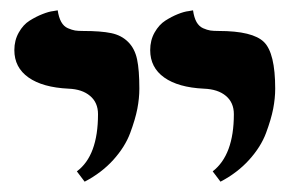

<svg xmlns="http://www.w3.org/2000/svg" viewBox="-20 -582 573 372"><path d="M144 -230 128.9 -250Q169.9 -280.3 169.9 -360.8Q169.9 -383.3 154.5 -396.2Q139.2 -409.2 112.8 -410.2Q62.5 -412.6 35.2 -431.9Q7.8 -451.2 7.8 -484.9Q7.8 -503.9 16.4 -519Q24.9 -534.2 37.4 -542Q49.8 -549.8 62.3 -554.7Q74.7 -559.6 83 -560.5L91.8 -562Q93.8 -548.3 98.6 -539.6Q103.5 -530.8 111.6 -527.3Q119.6 -523.9 125.5 -522.9Q131.3 -522 141.1 -522Q175.8 -522 195.6 -517.8Q215.3 -513.7 228.3 -500.7Q241.2 -487.8 245.6 -467Q250 -446.3 250 -410.2Q250 -391.6 246.1 -371.3Q242.2 -351.1 232.2 -324.2Q222.2 -297.4 199.5 -272.2Q176.8 -247.1 144 -230ZM407.2 -230 392.1 -250Q433.1 -281.7 433.1 -360.8Q433.1 -383.3 417.7 -396.2Q402.3 -409.2 375 -410.2Q325.2 -412.6 298.1 -431.9Q271 -451.2 271 -484.9Q271 -503.9 279.5 -519Q288.1 -534.2 300.3 -542Q312.5 -549.8 324.7 -554.7Q336.9 -559.6 345.7 -560.5L354 -562Q356 -547.9 360.8 -539.3Q365.7 -530.8 373.5 -527.3Q381.3 -523.9 387.5 -522.9Q393.6 -522 403.8 -522Q469.7 -522 491.5 -500.5Q513.2 -479 513.2 -410.2Q513.2 -391.6 509.3 -371.3Q505.4 -351.1 495.4 -324.2Q485.4 -297.4 462.6 -272.2Q439.9 -247.1 407.2 -230Z"/></svg>

Font: Linux Libertine G
Style: Semibold
Weight: 600
Designer: Philipp H. Poll
Foundry: Philipp H. Poll
Version: Version 5.1.1